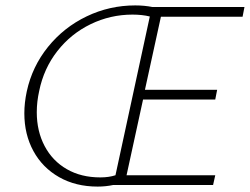

<svg xmlns="http://www.w3.org/2000/svg" viewBox="-20 -684 924 710"><path d="M575 -622 516 -352H783L776 -316H509L448 -36H776L768 0H399Q371 6 341 6Q260 6 198.5 -29Q137 -64 103.5 -125.5Q70 -187 70 -265Q70 -304 79 -346Q99 -438 157.5 -510.5Q216 -583 300.5 -623.5Q385 -664 480 -664Q514 -664 544 -658H884L877 -622ZM534 -623Q506 -630 470 -630Q388 -630 315 -594.5Q242 -559 192 -495Q142 -431 125 -348Q116 -308 116 -269Q116 -199 145 -144Q174 -89 227 -58.5Q280 -28 351 -28Q383 -28 407 -36Z"/></svg>

Font: Ysabeau Light
Style: Italic
Weight: 300
Italic angle: -12°
Designer: Christian Thalmann (Catharsis Fonts)
Version: Version 0.003